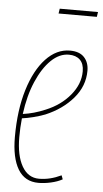

<svg xmlns="http://www.w3.org/2000/svg" viewBox="-52 -741 423 785"><g transform="rotate(5 159.0 -348.5)"><path d="M234 -13Q214 -2 187 4Q160 10 136 10Q80 10 52 -36.5Q24 -83 24 -169Q24 -279 49.5 -362.5Q75 -446 119 -493Q163 -540 218 -540Q257 -540 276.5 -519Q296 -498 296 -464Q296 -401 252.5 -350.5Q209 -300 140 -271Q116 -262 92 -256Q68 -250 46 -247Q42 -209 42 -170Q42 -94 67 -50.5Q92 -7 137 -7Q182 -7 228 -29ZM215 -523Q176 -523 142 -490Q108 -457 83 -399Q58 -341 48 -265Q93 -271 140 -291Q201 -316 239 -362Q277 -408 277 -460Q277 -491 260.5 -507Q244 -523 215 -523ZM158 -687 161 -707H318L315 -687Z"/></g></svg>

Font: Georama Condensed Thin
Style: Italic
Weight: 100
Width: 3
Italic angle: -9°
Designer: Jean-Baptiste Levee
Foundry: Production Type
Version: Version 1.000